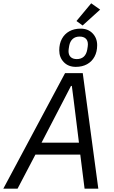

<svg xmlns="http://www.w3.org/2000/svg" viewBox="-47 -1140 690 1160"><path d="M547 0H464L438 -206H167L59 0H-27L346 -698H453ZM430 -278 398 -536 387 -621H382L337 -534L204 -278ZM558 -1082 452 -986 415 -1013 504 -1120ZM411 -736Q366 -736 338.5 -764.5Q311 -793 311 -836Q311 -876 327 -905.5Q343 -935 372 -951Q401 -967 440 -967Q485 -967 512.5 -938.5Q540 -910 540 -867Q540 -827 524 -797.5Q508 -768 479 -752Q450 -736 411 -736ZM417 -783Q443 -783 459 -797.5Q475 -812 480 -840Q482 -851 483 -859Q484 -867 484 -872Q484 -895 471 -907Q458 -919 434 -919Q408 -919 392 -904.5Q376 -890 371 -863Q369 -852 368 -844Q367 -836 367 -831Q367 -808 380 -795.5Q393 -783 417 -783Z"/></svg>

Font: IBM Plex Sans Var
Style: Italic
Weight: 400
Italic angle: -11.31°
Designer: Mike Abbink, Paul van der Laan, Pieter van Rosmalen
Foundry: Bold Monday
Version: Version 1.001